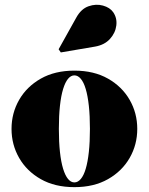

<svg xmlns="http://www.w3.org/2000/svg" viewBox="-20 -761 612 791"><path d="M286.5 10Q206 10 148 -23Q90 -56 58.8 -110.5Q27.5 -165 27.5 -230Q27.5 -295 58.8 -349.5Q90 -404 148 -437Q206 -470 286.5 -470Q367 -470 425 -437Q483 -404 514.2 -349.5Q545.5 -295 545.5 -230Q545.5 -165 514.2 -110.5Q483 -56 425 -23Q367 10 286.5 10ZM286.5 -9.5Q301 -9.5 313 -23.8Q325 -38 333.2 -65.8Q341.5 -93.5 346 -134.8Q350.5 -176 350.5 -230Q350.5 -284 346 -325.2Q341.5 -366.5 333.2 -394.2Q325 -422 313 -436.2Q301 -450.5 286.5 -450.5Q272 -450.5 260.2 -436.2Q248.5 -422 240 -394.2Q231.5 -366.5 227 -325.2Q222.5 -284 222.5 -230Q222.5 -176 227 -134.8Q231.5 -93.5 240 -65.8Q248.5 -38 260.2 -23.8Q272 -9.5 286.5 -9.5ZM230.5 -545 221.5 -558 294 -688Q314 -724.5 344.8 -735.2Q375.5 -746 404.2 -738Q433 -730 446.5 -710.5Q463 -686.5 459.2 -656Q455.5 -625.5 433.2 -600.8Q411 -576 371.5 -569Z"/></svg>

Font: Bodoni Moda 11pt Black
Style: Regular
Weight: 900
Designer: Owen Earl
Foundry: indestructible type
Version: Version 2.004